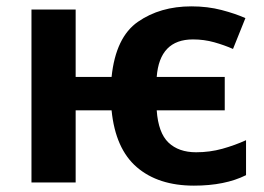

<svg xmlns="http://www.w3.org/2000/svg" viewBox="-20 -574 830 604"><path d="M590 10Q688 10 754 -23V-133Q719 -117 679.5 -106Q640 -95 597 -95Q542 -95 510 -125.5Q478 -156 473 -227H687V-332H473Q482 -450 587 -450Q622 -450 654 -441Q686 -432 713 -420L752 -517Q721 -531 677 -542.5Q633 -554 582 -554Q484 -554 414 -505.5Q344 -457 331 -332H218V-544H79V0H218V-227H331Q343 -106 410.5 -48Q478 10 590 10Z"/></svg>

Font: Noto Sans UI
Style: Bold
Weight: 700
Designer: Monotype Design Team
Foundry: Monotype Imaging Inc.
Version: Version 1.901